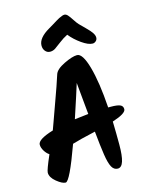

<svg xmlns="http://www.w3.org/2000/svg" viewBox="-141 -1090 914 1166"><g transform="rotate(-15 315.5 -507.5)"><path d="M508 -388Q548 -388 565.5 -380.5Q583 -373 583 -353Q583 -326 496 -298Q498 -222 498 -152.5Q498 -83 487 -48.5Q476 -14 452 -14Q428 -14 414.5 -38.5Q401 -63 392.5 -119Q384 -175 375 -267Q273 -244 228 -230Q150 -14 124 -14Q103 -14 68.5 -42Q34 -70 34 -100Q34 -117 73 -206Q56 -217 43.5 -237.5Q31 -258 31 -277Q31 -310 130 -340Q138 -360 146.5 -385.5Q155 -411 189.5 -505Q224 -599 244 -662Q253 -692 306.5 -718Q360 -744 390 -744Q425 -744 452.5 -647Q480 -550 491 -388ZM277 -371Q307 -375 364 -381Q361 -410 354.5 -480Q348 -550 345 -581Q328 -525 277 -371ZM197 -855Q197 -903 270 -945Q281 -951 297 -961Q313 -971 323 -977Q333 -983 344 -989Q368 -1001 379 -1001Q390 -1001 400 -990Q410 -979 424.5 -956.5Q439 -934 449 -923.5Q459 -913 484.5 -888Q510 -863 520.5 -847Q531 -831 531 -817.5Q531 -804 521.5 -795.5Q512 -787 501 -787Q474 -787 433.5 -815.5Q393 -844 365 -879Q337 -865 312 -845.5Q287 -826 272 -816Q257 -806 239 -806Q221 -806 209 -820Q197 -834 197 -855Z"/></g></svg>

Font: Kalam
Style: Bold
Weight: 700
Version: Version 2.001;PS 1.0;hotconv 1.0.79;makeotf.lib2.5.61930; tt